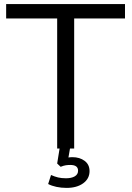

<svg xmlns="http://www.w3.org/2000/svg" viewBox="-20 -725 644 937"><path d="M259 0V-635H10V-705H590V-635H342V0ZM305 192Q279 192 255.5 187Q232 182 215 173L229 129Q247 137 263.5 141Q280 145 302 145Q329 145 345 135.5Q361 126 361 108Q361 80 323 80Q312 80 301.5 81.5Q291 83 276 89L259 73L274 -20H325L312 55L288 49Q299 46 311 44Q323 42 333 42Q369 42 393 60Q417 78 417 110Q417 147 386 169.5Q355 192 305 192Z"/></svg>

Font: Mulish ExtraLight
Style: Regular
Weight: 400
Version: Version 3.603